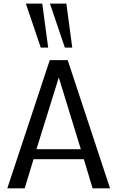

<svg xmlns="http://www.w3.org/2000/svg" viewBox="-20 -1031 643 1051"><path d="M20 0 252.4 -701.7H350.6L582.5 0H486.8L439 -159.7H163.6L115.2 0ZM179.7 -214.4H422.4L301.8 -606.9ZM335 -770.5 253.4 -1011.2H343.3L375.5 -770.5ZM203.1 -770.5 121.6 -1011.2H211.4L243.7 -770.5Z"/></svg>

Font: Mako
Style: Regular
Weight: 400
Designer: vernon adams
Foundry: vernon adams
Version: Version 1.100; ttfautohint (v1.8.4.7-5d5b);gftools[0.9.33]